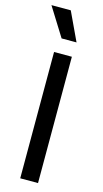

<svg xmlns="http://www.w3.org/2000/svg" viewBox="-135 -927 522 969"><g transform="rotate(15 126.5 -442.5)"><path d="M80 0V-660H173V0ZM99 -736 6 -885H107L177 -736Z"/></g></svg>

Font: Bricolage Grotesque 28pt
Style: Regular
Weight: 400
Version: Version 1.001;gftools[0.9.33.dev8+g029e19f]